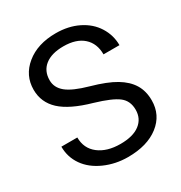

<svg xmlns="http://www.w3.org/2000/svg" viewBox="-174 -866 946 1001"><g transform="rotate(-30 298.5 -366.0)"><path d="M57 -542Q57 -628 125.5 -684Q194 -740 304 -740Q379 -740 438 -711Q497 -682 529 -631Q561 -580 561 -520H465Q465 -586 423 -623.5Q381 -661 304 -661Q233 -661 193.5 -630Q154 -599 154 -543Q154 -499 191.5 -468Q229 -437 320 -411.5Q411 -386 462 -355.5Q513 -325 538 -284Q563 -243 563 -187Q563 -99 494 -45.5Q425 8 309 8Q234 8 169 -21Q104 -50 69 -100Q34 -150 34 -213H130Q130 -147 179 -109Q228 -71 309 -71Q385 -71 425.5 -102Q466 -133 466 -186.5Q466 -240 428.5 -269Q391 -298 293 -327Q169 -362 113 -414Q57 -466 57 -542Z"/></g></svg>

Font: lipipragatuchhi
Style: Regular
Weight: 400
Designer: Abhinash Majhi
Version: Version 1.000